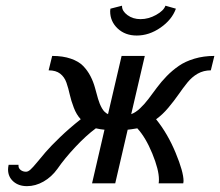

<svg xmlns="http://www.w3.org/2000/svg" viewBox="-20 -633 760 663"><path d="M7.8 0ZM360.4 -510.3ZM465.3 -566.9Q492.7 -566.9 519 -581.5Q545.4 -596.2 551.3 -613.3L587.4 -603Q573.7 -564.9 534.4 -537.6Q495.1 -510.3 452.1 -510.3Q412.1 -510.3 386.2 -534.7Q360.4 -559.1 360.4 -594.2Q360.4 -595.7 360.8 -598.6Q361.3 -601.6 361.3 -603L401.4 -613.3V-611.3Q401.4 -594.7 420.2 -580.8Q439 -566.9 465.3 -566.9ZM420.9 -185.1 377.9 0H297.9L340.8 -185.1Q328.1 -186 311 -189.9Q277.8 -165.5 240.5 -125.7Q203.1 -85.9 178.2 -49.8Q158.2 -22 130.4 -6.1Q102.5 9.8 73.2 9.8Q44.4 9.8 26.1 -6.3Q7.8 -22.5 7.8 -47.9Q7.8 -54.2 9.8 -64H43.9V-60.1Q43.9 -51.8 51.5 -45.9Q59.1 -40 69.8 -40Q77.1 -40 85.4 -47.6Q93.8 -55.2 107.2 -71.5Q120.6 -87.9 137.9 -108.2Q155.3 -128.4 187.5 -159.4Q219.7 -190.4 258.8 -221.2Q244.1 -236.8 234.9 -261Q225.6 -285.2 220.9 -306.4Q216.3 -327.6 209.5 -347.4Q202.6 -367.2 187.7 -378.7Q172.9 -390.1 147.9 -390.1L160.2 -439.9Q197.3 -439.9 224.6 -430.4Q252 -420.9 267.1 -405.3Q282.2 -389.6 292.2 -370.4Q302.2 -351.1 307.9 -330.3Q313.5 -309.6 318.6 -291.7Q323.7 -273.9 332 -259.3Q340.3 -244.6 353 -238.8L399.9 -439.9H480L433.1 -238.8Q448.7 -244.6 464.1 -259.3Q479.5 -273.9 492.9 -291.7Q506.3 -309.6 521.7 -330.3Q537.1 -351.1 555.9 -370.4Q574.7 -389.6 597.2 -405.3Q619.6 -420.9 651.4 -430.4Q683.1 -439.9 720.2 -439.9L708 -390.1Q683.1 -390.1 662.8 -378.7Q642.6 -367.2 626.7 -347.4Q610.8 -327.6 596.2 -306.4Q581.5 -285.2 561.3 -261Q541 -236.8 519 -221.2Q559.1 -171.4 586.4 -105.5Q613.8 -39.6 613.8 -7.8Q613.8 -6.3 613.3 -3.7Q612.8 -1 612.8 0H527.8Q528.8 -3.9 528.8 -13.2Q528.8 -46.9 505.9 -102.8Q482.9 -158.7 454.1 -189.9Q431.2 -186 420.9 -185.1Z"/></svg>

Font: Pfennig
Style: Italic
Weight: 500
Italic angle: -13°
Version: Version 20120410 ; ttfautohint (v0.8)